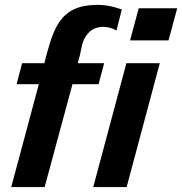

<svg xmlns="http://www.w3.org/2000/svg" viewBox="-20 -755 735 775"><path d="M695.3 -721.7H540L504.9 -591.8H660.2ZM625 -500H490.2L356.4 0H491.2ZM471.7 -716.8C437.2 -729.2 405.6 -735.4 377 -735.4C356.8 -735.4 338.5 -733.9 322.3 -731C306 -728 291.7 -723.6 279.3 -717.8C266.9 -711.9 255.9 -704.8 246.1 -696.3C236.3 -687.8 227.9 -678.4 220.7 -668C213.5 -657.6 207 -646.2 201.2 -633.8C195.3 -621.4 190.1 -608.1 185.5 -593.8L171.9 -548.8C167.3 -533.2 163.1 -516.9 159.2 -500H69.3L46.9 -415H136.7L25.4 0H160.2L272.5 -415H377.9L400.4 -500H293.9C300.5 -522.1 305.7 -544.1 309.6 -565.9C313.5 -587.7 322.8 -606.6 337.4 -622.6C352.1 -638.5 372.1 -646.5 397.5 -646.5C415 -646.5 432.6 -641.6 450.2 -631.8Z"/></svg>

Font: FreeUniversal
Style: BoldItalic
Weight: 700
Italic angle: -11°
Version: Version 1.001